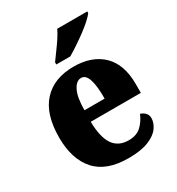

<svg xmlns="http://www.w3.org/2000/svg" viewBox="-184 -882 929 1008"><g transform="rotate(-30 281.0 -378.0)"><path d="M301 10Q167 10 102.5 -62.5Q38 -135 38 -266Q38 -407 104 -479Q170 -551 289 -551Q400 -551 463.5 -489.5Q527 -428 527 -309V-255H223Q225 -159 256 -115Q287 -71 348 -71Q396 -71 424 -97Q452 -123 468 -162Q485 -157 497 -144.5Q509 -132 509 -113Q509 -84 488.5 -55.5Q468 -27 422 -8.5Q376 10 301 10ZM347 -324Q348 -399 335 -439.5Q322 -480 294 -480Q264 -480 244.5 -440Q225 -400 225 -324ZM217 -619Q231 -639 250 -664.5Q269 -690 287 -717Q305 -744 315 -766H497V-756Q488 -743 466 -723Q444 -703 415 -681.5Q386 -660 356 -640Q326 -620 302 -606H217Z"/></g></svg>

Font: Noto Serif Thai SemiCondensed Black
Style: Regular
Weight: 900
Width: 4
Designer: Monotype Design Team
Foundry: Monotype Imaging Inc.
Version: Version 2.002; ttfautohint (v1.8.4.7-5d5b)